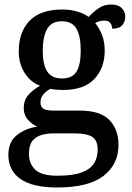

<svg xmlns="http://www.w3.org/2000/svg" viewBox="-20 -589 584 849"><path d="M232 240Q124 240 70.5 202.5Q17 165 17 96Q17 39 54 9Q91 -21 145 -29Q123 -38 104 -59Q85 -80 85 -113Q85 -144 103 -166.5Q121 -189 157 -210Q113 -227 88 -268Q63 -309 63 -362Q63 -448 111 -497.5Q159 -547 257 -547Q293 -547 324.5 -537Q356 -527 372 -514Q390 -534 414.5 -551.5Q439 -569 471 -569Q503 -569 518.5 -553Q534 -537 534 -516Q534 -494 521 -478Q508 -462 476 -462Q476 -476 468 -487Q460 -498 442 -498Q419 -498 401 -487Q419 -465 431 -435Q443 -405 443 -364Q443 -289 397.5 -240Q352 -191 257 -191Q245 -191 228.5 -192.5Q212 -194 203 -196Q185 -187 172 -172Q159 -157 159 -136Q159 -118 171 -109Q183 -100 217 -100H332Q424 -100 464 -58Q504 -16 504 51Q504 138 437.5 189Q371 240 232 240ZM254 -242Q300 -242 318.5 -272.5Q337 -303 337 -365Q337 -429 318 -462Q299 -495 253 -495Q208 -495 188.5 -461Q169 -427 169 -364Q169 -303 189 -272.5Q209 -242 254 -242ZM234 188Q302 188 341 173.5Q380 159 396 133Q412 107 412 73Q412 31 387.5 16Q363 1 316 1H213Q187 1 163 8Q139 15 123.5 34Q108 53 108 91Q108 134 135.5 161Q163 188 234 188Z"/></svg>

Font: Noto Serif Tamil Medium
Style: Regular
Weight: 500
Designer: Indian Type Foundry, Tom Grace, and the Monotype Design Team
Foundry: Monotype Imaging Inc.
Version: Version 2.004; ttfautohint (v1.8.4.7-5d5b)